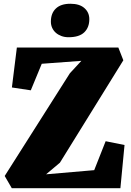

<svg xmlns="http://www.w3.org/2000/svg" viewBox="-20 -997 696 1017"><path d="M342.8 -799.8Q322.3 -799.8 305.2 -806.2Q288.1 -812.5 275.6 -823.5Q263.2 -834.5 256.3 -849.6Q249.5 -864.7 249.5 -882.3Q249.5 -926.8 275.9 -951.9Q302.2 -977.1 352.5 -977.1H353Q401.4 -977.1 427.2 -954.1Q453.1 -931.2 453.1 -895.5Q453.1 -851.6 426.3 -825.7Q399.4 -799.8 343.3 -799.8H342.8ZM4.9 -64.9 350.1 -608.9 411.1 -674.8 201.2 -659.2 143.1 -518.6 43 -533.7 69.3 -745.1H606.9L633.3 -677.7L297.4 -135.3L224.1 -73.7L479 -95.7L539.6 -249L639.6 -229L617.7 0H42.5Z"/></svg>

Font: Merriweather UltraBold
Style: Regular
Weight: 900
Designer: Eben Sorkin ( sorkintype@gmail.com )
Foundry: Eben Sorkin
Version: Version 1.570; ttfautohint (v1.3) -l 8 -r 32 -G 0 -x 0 -H 60